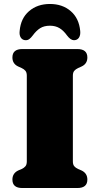

<svg xmlns="http://www.w3.org/2000/svg" viewBox="-20 -947 502 967"><path d="M347 -134Q347 -118 354 -109.8Q361 -101.5 373 -96L390.5 -88.5Q420 -74.5 420 -42.5Q420 0 369.5 0H92.5Q42.5 0 42.5 -42.5Q42.5 -74.5 72 -88.5L89.5 -96Q101.5 -101.5 108.2 -109.8Q115 -118 115 -134V-566Q115 -582 108.2 -590.2Q101.5 -598.5 89.5 -604L72 -612Q42.5 -625.5 42.5 -657.5Q42.5 -700 92.5 -700H369.5Q420 -700 420 -657.5Q420 -625.5 390.5 -612L373 -604Q361 -598.5 354 -590.2Q347 -582 347 -566ZM231.5 -817.5Q202 -817.5 182.2 -805Q162.5 -792.5 145 -768.5Q136 -756.5 128 -750.5Q120 -744.5 110 -744.5Q93.5 -744.5 85 -757.2Q76.5 -770 79 -791Q84.5 -855 126.5 -891Q168.5 -927 231.5 -927Q294.5 -927 336.2 -891Q378 -855 384 -791Q386 -770 377.5 -757.2Q369 -744.5 352.5 -744.5Q335.5 -744.5 317.5 -768.5Q300 -793 279.8 -805.2Q259.5 -817.5 231.5 -817.5Z"/></svg>

Font: Fraunces 9pt Soft Black
Style: Regular
Weight: 900
Version: Version 1.000;[b76b70a41]